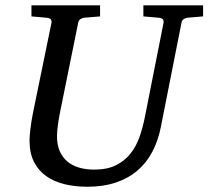

<svg xmlns="http://www.w3.org/2000/svg" viewBox="-20 -691 789 727"><path d="M690.9 -624Q682.1 -623 675.3 -618.4Q668.5 -613.8 667 -604L589.8 -213.9Q579.6 -159.7 557.1 -116.9Q534.7 -74.2 499.8 -44.7Q464.8 -15.1 417.7 0.5Q370.6 16.1 311 16.1Q264.6 16.1 224.9 6.6Q185.1 -2.9 155.3 -23.9Q125.5 -44.9 108.6 -78.1Q91.8 -111.3 91.8 -159.2Q91.8 -174.3 95 -201.7Q98.1 -229 105 -264.2L174.8 -604Q176.3 -612.3 172.4 -617.7Q168.5 -623 154.8 -624L99.1 -628.9V-670.9H358.9V-628.9L299.8 -624Q291 -623 284.2 -618.4Q277.3 -613.8 275.9 -604L207 -264.2Q201.2 -234.9 198.5 -211.7Q195.8 -188.5 195.8 -174.8Q195.8 -143.1 205.8 -119.6Q215.8 -96.2 234.1 -80.3Q252.4 -64.5 278.6 -56.6Q304.7 -48.8 336.9 -48.8Q385.7 -48.8 418.7 -65.2Q451.7 -81.5 473.6 -108.9Q495.6 -136.2 508.3 -172.6Q521 -209 528.8 -249L599.1 -604Q600.6 -612.3 596.7 -617.7Q592.8 -623 579.1 -624L522.9 -628.9V-670.9H749V-628.9Z"/></svg>

Font: Charis SIL APac
Style: Italic
Weight: 400
Italic angle: -11°
Foundry: SIL International
Version: Version 5.000